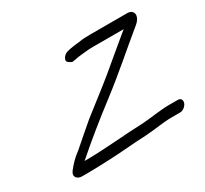

<svg xmlns="http://www.w3.org/2000/svg" viewBox="-111 -646 880 826"><g transform="rotate(-30 329.0 -232.5)"><path d="M602.9 -56H561.9C513 -56 473.2 -47.5 422.4 -44C326 -40.8 224.9 -29 131 -29H123.6C200.3 -95.7 260.4 -144.6 346.6 -210.5C441.8 -283.2 519.2 -353 607.5 -425.2C642 -454.1 634.2 -488 599.9 -488H419.8C397.5 -488 378.7 -487.6 358.4 -483.8C344.3 -482.3 329.3 -481.2 312.4 -477.7L300.1 -474.8C282.2 -471.3 270.2 -456.6 268.7 -444.2C267.5 -433.6 290.8 -424.1 290.8 -424.1L305.1 -426.2C312.1 -427.8 321.1 -429.5 326.3 -430.1C351.9 -432.4 372 -436 399.8 -436H552.9C550.5 -434.1 543.3 -428.4 538.7 -424.5C490.5 -385.1 442.4 -343.6 392.3 -302.3C354.6 -271.2 270.4 -206.6 231.7 -176C186.7 -138.5 165.1 -118.1 122.9 -82.1C97.8 -64.2 77.8 -43.7 59.1 -19.9C39.5 5 58.1 23 81.1 23H112.1C140.9 23 179.4 21.1 213.7 20C277.8 18 341.5 10.2 406.1 8C460.4 4.4 498.4 -4 542.9 -4H583.9C598.4 -4 613.9 -16.3 618.9 -30C623.9 -43.7 617.4 -56 602.9 -56Z"/></g></svg>

Font: Take Off
Style: Moose
Weight: 400
Foundry: Cannot Into Space Fonts
Version: Version 0.89